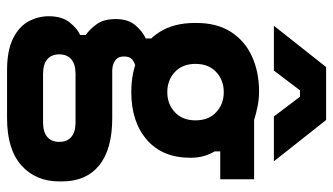

<svg xmlns="http://www.w3.org/2000/svg" viewBox="-220 -520 944 544"><g transform="rotate(90 252.0 -248.0)"><path d="M179 204Q123 204 89 187Q55 170 40.5 143Q26 116 26 86Q26 48 44 26Q62 4 79 -3V-19Q63 -30 48.5 -50Q34 -70 34 -104Q34 -139 51.5 -159.5Q69 -180 89 -189V-205L169 -160Q158 -158 149 -151Q140 -144 140 -127Q140 -110 152 -102Q164 -94 180 -94H315Q403 -94 448.5 -57Q494 -20 494 48V56Q494 123 448.5 163.5Q403 204 315 204ZM327 102Q354 102 368 90Q382 78 382 56Q382 34 368 22Q354 10 327 10H189Q162 10 148 22Q134 34 134 56Q134 78 148 90Q162 102 189 102ZM321 -330Q321 -367 298 -388.5Q275 -410 241 -410Q207 -410 184 -388.5Q161 -367 161 -330Q161 -293 184 -271.5Q207 -250 241 -250Q275 -250 298 -271.5Q321 -293 321 -330ZM45 -328V-332Q45 -391 70.5 -430.5Q96 -470 140 -490Q184 -510 239 -510Q262 -510 283 -505.5Q304 -501 320 -496H488V-400H409V-384Q417 -371 422 -354Q427 -337 427 -316Q427 -236 376 -192Q325 -148 241 -148Q185 -148 140.5 -168Q96 -188 70.5 -228.5Q45 -269 45 -328ZM53 -552 170 -700H320L437 -552H310L254 -626H236L180 -552Z"/></g></svg>

Font: Space Grotesk Frontify
Style: Bold
Weight: 700
Designer: Florian Karsten
Version: Version 2.000